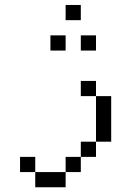

<svg xmlns="http://www.w3.org/2000/svg" viewBox="-20 -708 540 790"><path d="M250 -500V-562.5H187.5V-500ZM375 -500V-562.5H312.5V-500ZM312.5 -625V-687.5H250V-625ZM125 0V62.5H250V0ZM125 0V-62.5H62.5V0ZM250 0H312.5V-62.5H250ZM312.5 -62.5H375V-125H312.5ZM375 -125H437.5V-312.5H375ZM375 -312.5V-375H312.5V-312.5Z"/></svg>

Font: CalcUnifontExMono
Style: Regular
Weight: 500
Version: Version 15.0.06